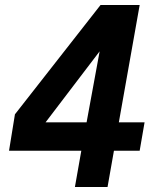

<svg xmlns="http://www.w3.org/2000/svg" viewBox="-20 -745 640 765"><path d="M304 -144.5H16L39.5 -289.5L380.5 -725H536.5L453.5 -257.5H556L536.5 -144.5H434L408.5 0H278.5ZM325 -257.5 377 -540.5 161.5 -257.5Z"/></svg>

Font: JuliaMono ExtraBold
Style: Italic
Weight: 800
Italic angle: -9°
Monospace: yes
Designer: cormullion
Foundry: corm
Version: Version 0.057; ttfautohint (v1.8.4)